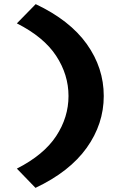

<svg xmlns="http://www.w3.org/2000/svg" viewBox="-20 -722 606 928"><path d="M151.5 186 61.5 93Q191.8 26.5 251.4 -64.2Q311.1 -154.9 311.1 -258Q311.1 -361.1 251.4 -452.1Q191.8 -543.1 61.5 -609L152.5 -702Q317.5 -624 399.5 -509Q481.5 -394 481.5 -258Q481.5 -123 399 -7.5Q316.5 108 151.5 186Z"/></svg>

Font: Lexend Giga
Style: Regular
Weight: 400
Designer: Bonnie Shaver-Troup, Thomas Jockin
Foundry: Lexend
Version: Version 1.007